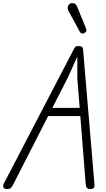

<svg xmlns="http://www.w3.org/2000/svg" viewBox="-45 -1232 694 1254"><path d="M0 2.5Q-9.5 2.5 -16.5 -1.5Q-23.5 -5.5 -24.8 -13.8Q-26 -22 -19.5 -34L431 -899Q439.5 -915.5 444.2 -923.2Q449 -931 468.5 -931Q484.5 -931 490.8 -925.5Q497 -920 497.5 -910L572 -28Q573.5 -13.5 568 -5.5Q562.5 2.5 546 2.5Q526.5 2.5 521.2 -6.8Q516 -16 515 -27L479.5 -474H269.5L43 -30.5Q33 -10.5 26 -4Q19 2.5 0 2.5ZM297 -527.5H475.5L460 -719.5V-863L400 -729ZM507.5 -1017Q499.5 -1012.5 491 -1012.8Q482.5 -1013 474 -1028.5L404.5 -1157Q393 -1179 399.2 -1192.8Q405.5 -1206.5 417 -1210Q432 -1214.5 443 -1208Q454 -1201.5 459 -1188L516 -1048.5Q521.5 -1034.5 518.2 -1027.8Q515 -1021 507.5 -1017Z"/></svg>

Font: Edu AU VIC WA NT Hand
Style: Regular
Weight: 400
Designer: Tina and Corey Anderson, Eben Sorkin, Mirko Velimirovic
Foundry: Google for Education
Version: Version 1.001